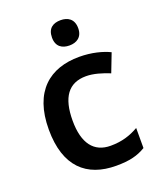

<svg xmlns="http://www.w3.org/2000/svg" viewBox="-141 -838 780 936"><g transform="rotate(-20 249.5 -370.0)"><path d="M286 -750C248 -750 218 -733 218 -684C218 -637 248 -619 286 -619C322 -619 354 -637 354 -684C354 -733 322 -750 286 -750ZM300 10C369 10 412 -1 453 -26V-130C411 -106 367 -91 307 -91C221 -91 174 -151 174 -269C174 -390 218 -451 309 -451C348 -451 390 -438 430 -422L467 -518C430 -536 375 -551 310 -551C158 -551 50 -467 50 -268C50 -76 146 10 300 10Z"/></g></svg>

Font: Noto Sans Kayah Li SemiBold
Style: Regular
Weight: 600
Designer: Monotype Design Team, Sérgio Martins
Foundry: Monotype Imaging Inc.
Version: Version 2.002